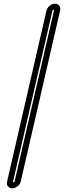

<svg xmlns="http://www.w3.org/2000/svg" viewBox="-20 -814 343 1028"><path d="M18 158 229 -758Q231 -767 238 -775.5Q245 -784 254.5 -789Q264 -794 274 -794Q289 -794 297 -783.5Q305 -773 302 -758L91 158Q87 173 74 183.5Q61 194 46 194Q31 194 22.5 183.5Q14 173 18 158ZM261 -758 50 158Q49 162 53 162Q57 162 58 158L269 -758Q270 -762 266 -762Q262 -762 261 -758Z"/></svg>

Font: Soda Fountain
Style: InlineOblique
Weight: 400
Version: Version 1.0